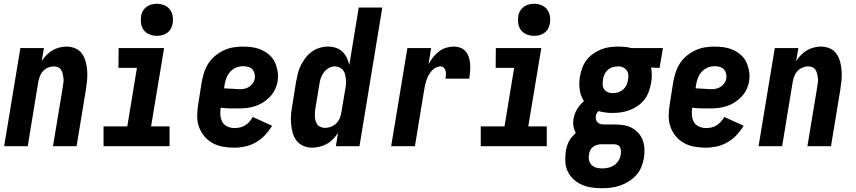

<svg xmlns="http://www.w3.org/2000/svg" viewBox="-20 -775 4540 1018"><path d="M2 0 88 -520H213L201 -451Q212 -468 226.5 -483Q241 -498 258 -508Q275 -518 294.5 -523Q314 -528 333 -528Q358 -528 380.5 -518Q403 -508 416 -488.5Q429 -469 435 -445.5Q441 -422 442.5 -397Q444 -372 441.5 -347Q439 -322 435 -297L386 0H261L313 -314Q315 -326 316.5 -338Q318 -350 316.5 -361.5Q315 -373 312.5 -384Q310 -395 304 -404.5Q298 -414 287.5 -418.5Q277 -423 265 -423Q250 -423 234.5 -416.5Q219 -410 208 -398Q197 -386 191.5 -371Q186 -356 183 -341L127 0Z M529 0V-105H655L706 -415H608L609 -520H850L781 -105H879V0ZM812 -585Q792 -585 773 -592.5Q754 -600 742.5 -615Q731 -630 728 -650Q725 -670 728 -691Q730 -705 738 -718Q746 -731 758 -739.5Q770 -748 784 -751.5Q798 -755 812 -755Q832 -755 850.5 -747.5Q869 -740 880.5 -725Q892 -710 895.5 -690Q899 -670 895 -649Q893 -635 885.5 -622Q878 -609 866 -600.5Q854 -592 840 -588.5Q826 -585 812 -585Z M1222 8Q1191 8 1161 2.5Q1131 -3 1106 -17Q1081 -31 1062.5 -53.5Q1044 -76 1034.5 -103.5Q1025 -131 1025.5 -162Q1026 -193 1031 -223L1050 -343Q1055 -368 1063 -393Q1071 -418 1086 -440.5Q1101 -463 1122.5 -480.5Q1144 -498 1168.5 -509Q1193 -520 1218 -524Q1243 -528 1268 -528Q1295 -528 1320.5 -524Q1346 -520 1368.5 -509.5Q1391 -499 1409.5 -482.5Q1428 -466 1438 -443.5Q1448 -421 1452 -395.5Q1456 -370 1452 -344Q1448 -321 1437.5 -299.5Q1427 -278 1410 -260.5Q1393 -243 1372.5 -230.5Q1352 -218 1329 -211Q1306 -204 1284 -202Q1262 -200 1239 -200Q1217 -200 1194.5 -200.5Q1172 -201 1150 -204Q1147 -184 1148.5 -164.5Q1150 -145 1158.5 -129Q1167 -113 1185 -104.5Q1203 -96 1223 -96Q1237 -96 1251.5 -99Q1266 -102 1279 -110Q1292 -118 1302.5 -130Q1313 -142 1320 -155L1423 -108Q1407 -82 1385.5 -59Q1364 -36 1337 -20.5Q1310 -5 1280.5 1.5Q1251 8 1222 8ZM1252 -302Q1265 -302 1278 -305Q1291 -308 1302 -315.5Q1313 -323 1321 -334.5Q1329 -346 1331 -359Q1333 -373 1329.5 -386Q1326 -399 1317.5 -408Q1309 -417 1296 -420.5Q1283 -424 1269 -424Q1251 -424 1233 -417Q1215 -410 1201.5 -395.5Q1188 -381 1181 -363Q1174 -345 1171 -327L1168 -307Q1178 -306 1188.5 -305.5Q1199 -305 1209.5 -304.5Q1220 -304 1230.5 -303Q1241 -302 1252 -302Z M1635 8Q1609 8 1587 -2Q1565 -12 1551 -31Q1537 -50 1531 -73.5Q1525 -97 1523 -122Q1521 -147 1523.5 -172.5Q1526 -198 1531 -223L1550 -343Q1554 -365 1559.5 -387Q1565 -409 1575.5 -429.5Q1586 -450 1600.5 -469Q1615 -488 1634 -501.5Q1653 -515 1675 -521.5Q1697 -528 1719 -528Q1741 -528 1761 -521.5Q1781 -515 1795.5 -501Q1810 -487 1819 -468.5Q1828 -450 1832 -430L1882 -735H2007L1886 0H1761L1772 -70Q1761 -53 1746 -37.5Q1731 -22 1713 -12Q1695 -2 1674.5 3Q1654 8 1635 8ZM1704 -97Q1719 -97 1735 -103Q1751 -109 1763 -121Q1775 -133 1781.5 -148.5Q1788 -164 1790 -179L1810 -299Q1813 -313 1814 -326.5Q1815 -340 1814 -353Q1813 -366 1810 -379Q1807 -392 1799.5 -402Q1792 -412 1780.5 -417.5Q1769 -423 1755 -423Q1739 -423 1723 -414Q1707 -405 1696.5 -390.5Q1686 -376 1680.5 -359.5Q1675 -343 1673 -326L1653 -206Q1651 -194 1650 -182Q1649 -170 1649.5 -158Q1650 -146 1653 -135Q1656 -124 1662.5 -115Q1669 -106 1680.5 -101.5Q1692 -97 1704 -97Z M2054 0 2140 -520H2266L2252 -434Q2262 -453 2275.5 -470.5Q2289 -488 2306.5 -501.5Q2324 -515 2344.5 -521.5Q2365 -528 2385 -528Q2405 -528 2422 -521.5Q2439 -515 2450 -501Q2461 -487 2466.5 -469.5Q2472 -452 2473 -433.5Q2474 -415 2472.5 -396Q2471 -377 2468 -358H2342Q2344 -368 2344.5 -378.5Q2345 -389 2342.5 -399Q2340 -409 2333 -416Q2326 -423 2316 -423Q2303 -423 2290.5 -416.5Q2278 -410 2268.5 -399Q2259 -388 2252.5 -376Q2246 -364 2241.5 -351Q2237 -338 2234 -325Q2231 -312 2229 -299L2180 0Z M2529 0V-105H2655L2706 -415H2608L2609 -520H2850L2781 -105H2879V0ZM2812 -585Q2792 -585 2773 -592.5Q2754 -600 2742.5 -615Q2731 -630 2728 -650Q2725 -670 2728 -691Q2730 -705 2738 -718Q2746 -731 2758 -739.5Q2770 -748 2784 -751.5Q2798 -755 2812 -755Q2832 -755 2850.5 -747.5Q2869 -740 2880.5 -725Q2892 -710 2895.5 -690Q2899 -670 2895 -649Q2893 -635 2885.5 -622Q2878 -609 2866 -600.5Q2854 -592 2840 -588.5Q2826 -585 2812 -585Z M3172 223Q3144 223 3116.5 219Q3089 215 3065 204.5Q3041 194 3021.5 176Q3002 158 2990.5 134.5Q2979 111 2977.5 83Q2976 55 2980 27Q2982 14 2986 0.5Q2990 -13 2996.5 -25.5Q3003 -38 3012.5 -49Q3022 -60 3033 -70Q3024 -86 3020.5 -105.5Q3017 -125 3021 -145Q3025 -171 3039.5 -195.5Q3054 -220 3076 -239Q3058 -266 3053.5 -300Q3049 -334 3055 -370Q3059 -392 3067 -414.5Q3075 -437 3090 -456.5Q3105 -476 3125 -490Q3145 -504 3167 -513Q3189 -522 3212.5 -525Q3236 -528 3258 -528Q3275 -528 3292 -526.5Q3309 -525 3324 -521L3328 -520H3495L3477 -415L3432 -417Q3436 -397 3436 -376.5Q3436 -356 3432 -335Q3428 -312 3420 -289.5Q3412 -267 3397.5 -248Q3383 -229 3362.5 -214.5Q3342 -200 3319.5 -191.5Q3297 -183 3274 -179.5Q3251 -176 3229 -176Q3209 -176 3190 -178.5Q3171 -181 3153 -186Q3147 -180 3143.5 -173Q3140 -166 3139 -159Q3138 -150 3140 -142Q3142 -134 3147 -128Q3152 -122 3160 -119Q3168 -116 3177 -115H3238Q3262 -115 3286 -111.5Q3310 -108 3330 -97Q3350 -86 3365 -69.5Q3380 -53 3388 -31Q3396 -9 3397 15Q3398 39 3394 63Q3390 87 3380.5 110.5Q3371 134 3353.5 153.5Q3336 173 3313.5 187Q3291 201 3267.5 209Q3244 217 3220 220Q3196 223 3172 223ZM3229 -281Q3243 -281 3257.5 -285.5Q3272 -290 3283.5 -300Q3295 -310 3301.5 -324Q3308 -338 3310 -352Q3312 -364 3311.5 -376.5Q3311 -389 3305 -399Q3299 -409 3289 -415Q3279 -421 3267 -423H3256Q3242 -423 3227.5 -418.5Q3213 -414 3202 -404Q3191 -394 3185 -380.5Q3179 -367 3177 -353Q3175 -339 3175.5 -325.5Q3176 -312 3183.5 -301.5Q3191 -291 3203 -286Q3215 -281 3229 -281ZM3172 118Q3188 118 3204.5 114.5Q3221 111 3235.5 101.5Q3250 92 3259.5 76.5Q3269 61 3271 45Q3273 35 3272.5 25.5Q3272 16 3268.5 7.5Q3265 -1 3256 -5.5Q3247 -10 3237 -10H3167Q3156 -10 3144.5 -6.5Q3133 -3 3124 4Q3115 11 3109.5 21.5Q3104 32 3103 43Q3100 59 3103 74Q3106 89 3116.5 99.5Q3127 110 3141.5 114Q3156 118 3172 118Z M3722 8Q3691 8 3661 2.5Q3631 -3 3606 -17Q3581 -31 3562.5 -53.5Q3544 -76 3534.5 -103.5Q3525 -131 3525.5 -162Q3526 -193 3531 -223L3550 -343Q3555 -368 3563 -393Q3571 -418 3586 -440.5Q3601 -463 3622.5 -480.5Q3644 -498 3668.5 -509Q3693 -520 3718 -524Q3743 -528 3768 -528Q3795 -528 3820.5 -524Q3846 -520 3868.5 -509.5Q3891 -499 3909.5 -482.5Q3928 -466 3938 -443.5Q3948 -421 3952 -395.5Q3956 -370 3952 -344Q3948 -321 3937.5 -299.5Q3927 -278 3910 -260.5Q3893 -243 3872.5 -230.5Q3852 -218 3829 -211Q3806 -204 3784 -202Q3762 -200 3739 -200Q3717 -200 3694.5 -200.5Q3672 -201 3650 -204Q3647 -184 3648.5 -164.5Q3650 -145 3658.5 -129Q3667 -113 3685 -104.5Q3703 -96 3723 -96Q3737 -96 3751.5 -99Q3766 -102 3779 -110Q3792 -118 3802.5 -130Q3813 -142 3820 -155L3923 -108Q3907 -82 3885.5 -59Q3864 -36 3837 -20.5Q3810 -5 3780.5 1.5Q3751 8 3722 8ZM3752 -302Q3765 -302 3778 -305Q3791 -308 3802 -315.5Q3813 -323 3821 -334.5Q3829 -346 3831 -359Q3833 -373 3829.5 -386Q3826 -399 3817.5 -408Q3809 -417 3796 -420.5Q3783 -424 3769 -424Q3751 -424 3733 -417Q3715 -410 3701.5 -395.5Q3688 -381 3681 -363Q3674 -345 3671 -327L3668 -307Q3678 -306 3688.5 -305.5Q3699 -305 3709.5 -304.5Q3720 -304 3730.5 -303Q3741 -302 3752 -302Z M4002 0 4088 -520H4213L4201 -451Q4212 -468 4226.5 -483Q4241 -498 4258 -508Q4275 -518 4294.5 -523Q4314 -528 4333 -528Q4358 -528 4380.5 -518Q4403 -508 4416 -488.5Q4429 -469 4435 -445.5Q4441 -422 4442.5 -397Q4444 -372 4441.5 -347Q4439 -322 4435 -297L4386 0H4261L4313 -314Q4315 -326 4316.5 -338Q4318 -350 4316.5 -361.5Q4315 -373 4312.5 -384Q4310 -395 4304 -404.5Q4298 -414 4287.5 -418.5Q4277 -423 4265 -423Q4250 -423 4234.5 -416.5Q4219 -410 4208 -398Q4197 -386 4191.5 -371Q4186 -356 4183 -341L4127 0Z"/></svg>

Font: Iosevka SS18 Extrabold
Style: Italic
Weight: 800
Italic angle: -9°
Monospace: yes
Designer: Belleve Invis
Foundry: Belleve Invis
Version: Version 25.1.1; ttfautohint (v1.8.4)